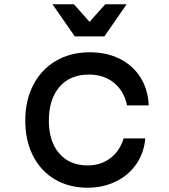

<svg xmlns="http://www.w3.org/2000/svg" viewBox="-20 -860 790 896"><path d="M98 -297Q98 -392 135.5 -464Q173 -536 241 -576Q309 -616 399 -616Q479 -616 540 -585Q601 -554 636 -498Q671 -442 674 -368H573Q559 -435 512 -473.5Q465 -512 395 -512Q307 -512 257.5 -454.5Q208 -397 208 -297Q208 -200 256.5 -144Q305 -88 389 -88Q450 -88 494.5 -121.5Q539 -155 557 -214H658Q652 -146 616 -94Q580 -42 520.5 -13Q461 16 389 16Q302 16 236 -23Q170 -62 134 -133Q98 -204 98 -297ZM467 -690H329L225 -840H325L431 -721H365L471 -840H571Z"/></svg>

Font: Martian Mono Custom sWd Rg
Style: Regular
Weight: 400
Width: 6
Monospace: yes
Designer: Alex Havermale
Foundry: Evil Martians
Version: Version 1.000